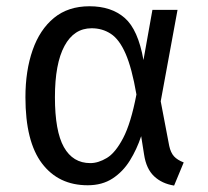

<svg xmlns="http://www.w3.org/2000/svg" viewBox="-20 -571 655 604"><path d="M261.5 -551.3Q330.3 -551.3 372.3 -514.6Q414.4 -477.9 431.3 -382.1L459.5 -540H538.5L485.6 -252.3L512.3 -112.3Q516.9 -90.8 527.4 -79.2Q537.9 -67.7 557.9 -60L527.7 12.8Q489.2 6.7 464.6 -16.7Q440 -40 433.3 -84.6L424.1 -142.6Q410.3 -101 388.5 -65.9Q366.7 -30.8 334.1 -9.5Q301.5 11.8 255.9 11.8Q164.1 11.8 112.1 -56.9Q60 -125.6 60 -265.1Q60 -348.7 82.6 -413.3Q105.1 -477.9 149.7 -514.6Q194.4 -551.3 261.5 -551.3ZM268.2 -482.1Q212.8 -482.1 182.8 -426.4Q152.8 -370.8 152.8 -265.1Q152.8 -158.5 181 -108.2Q209.2 -57.9 264.1 -57.9Q289.2 -57.9 316.2 -74.1Q343.1 -90.3 367.4 -136.7Q391.8 -183.1 409.2 -273.8Q394.9 -356.9 375.1 -402.1Q355.4 -447.2 328.7 -464.6Q302.1 -482.1 268.2 -482.1Z"/></svg>

Font: FiraCode Nerd Font
Style: Regular
Weight: 400
Designer: Carrois Corporate, Edenspiekermann AG, Nikita Prokopov
Foundry: Carrois Corporate, Edenspiekermann AG, Nikita Prokopov
Version: Version 6.002;Nerd Fonts 3.4.0